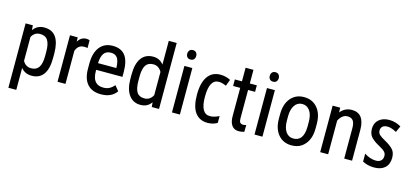

<svg xmlns="http://www.w3.org/2000/svg" viewBox="-71 -1260 4308 2002"><g transform="rotate(15 2083.5 -259.5)"><path d="M349.1 -223.6V-273.4Q349.1 -356.4 322.8 -396Q296.9 -435.1 239.3 -434.6Q180.7 -434.6 149.9 -377.9V-120.1Q180.2 -64.5 240.2 -64.5Q295.9 -64.5 322.3 -103.5Q348.6 -142.6 349.1 -223.6ZM434.6 -281.2V-227.1Q434.6 -107.9 391.1 -49.3Q347.7 9.3 266.6 9.3Q191.9 9.3 149.9 -43.9V190.9V192.9H147.9H66.4H64.5V190.9V-500V-502H66.4H140.6H142.6V-500L146.5 -450.2Q189 -511.2 265.1 -511.2Q350.1 -511.2 391.6 -453.1Q433.1 -395.5 434.6 -281.2Z M754.9 -420.9 752.4 -421.4Q735.4 -424.8 715.8 -424.3Q654.3 -424.3 629.4 -357.4V-2V0H627.4H545.4H543.5V-2V-500V-502H545.4H625.5H627V-500L628.4 -455.6Q661.6 -511.2 719.7 -511.2Q739.7 -511.2 753.4 -504.4L754.4 -503.9V-502.9L754.9 -422.9Z M1098.6 -296.9V-306.2Q1095.2 -377 1072.8 -407.2Q1050.3 -437 1004.4 -437Q953.6 -437 928.7 -402.8Q904.3 -368.7 900.9 -296.9ZM1111.8 -9.8Q1070.3 9.3 1013.7 9.3Q917.5 9.3 866.7 -46.9Q815.9 -103 814.9 -210.9V-271Q814.9 -383.3 864.3 -447.3Q914.1 -511.2 1004.4 -511.2Q1095.2 -511.2 1139.2 -454.6Q1183.1 -398.4 1184.1 -279.8V-226.6V-224.6H1182.1H900.4V-214.8Q900.4 -135.7 930.7 -100.1Q960.9 -64.5 1018.6 -64.5Q1055.2 -64.5 1082.5 -78.1Q1109.9 -91.8 1134.3 -120.6L1135.3 -122.6L1136.7 -121.1L1179.7 -68.8L1180.7 -67.9L1179.7 -66.4Q1152.8 -28.3 1111.8 -9.8Z M1355.5 -276.9V-227.1Q1355.5 -144 1380.9 -105Q1405.8 -66.4 1462.4 -66.9Q1523.4 -66.9 1553.7 -126.5V-376.5Q1522 -434.6 1462.9 -434.6Q1406.2 -434.6 1381.3 -396Q1356 -357.4 1355.5 -276.9ZM1269.5 -222.2V-273.4Q1269.5 -389.2 1313.5 -450.2Q1357.4 -511.2 1440.9 -511.2Q1511.7 -511.2 1553.7 -456.5V-710.4V-712.4H1555.2H1637.7H1639.2V-710.4V-2V0H1637.7H1562.5H1560.5V-2L1556.6 -50.3Q1543 -30.3 1525.4 -17.1Q1507.8 -3.9 1486.6 2.7Q1465.3 9.3 1440.4 9.3Q1359.9 9.3 1315.4 -51.8Q1270.5 -111.8 1269.5 -222.2Z M1871.1 -633.3Q1871.1 -611.8 1858.9 -597.2Q1846.7 -582.5 1822.3 -582.5Q1798.3 -582.5 1786.1 -597.2Q1773.9 -611.8 1773.9 -633.3Q1773.9 -654.8 1786.1 -669.4Q1798.3 -684.6 1822.5 -684.6Q1846.7 -684.6 1858.9 -669.4Q1871.1 -654.3 1871.1 -633.3ZM1864.3 0H1862.8H1780.8H1778.8V-2V-500V-502H1780.8H1862.8H1864.3V-500V-2Z M2266.6 -17.1Q2221.2 9.3 2163.1 9.3Q2076.7 9.3 2029.3 -54.7Q1982.4 -118.2 1982.4 -247.6Q1982.4 -375 2029.8 -442.9Q2077.6 -511.2 2166 -511.2Q2198.2 -511.2 2225.1 -504.2Q2252 -497.1 2272.9 -485.8L2275.9 -484.4L2274.9 -481L2251 -418L2249.5 -414.6L2246.1 -416Q2227.5 -424.3 2207.5 -429.7Q2188 -435.1 2169.4 -435.1Q2068.4 -435.1 2068.4 -248.5Q2068.4 -64.9 2168.9 -64.9Q2194.3 -64.9 2217.3 -71.8Q2240.7 -78.6 2262.7 -89.4L2268.6 -92.3V-86.4V-20.5V-18.1Z M2484.9 -502H2558.6H2560.5V-500V-433.6V-431.6H2558.6H2484.9V-125.5Q2484.9 -93.3 2494.6 -82Q2505.9 -67.9 2526.4 -67.9Q2542.5 -67.9 2558.6 -73.2L2561 -74.2V-71.3L2560.1 -2V-0.5L2559.1 0Q2530.8 9.3 2501.5 9.3Q2451.7 9.3 2425.8 -25.9Q2399.9 -61 2399.9 -124.5V-431.6H2325.2H2323.2V-433.6V-500V-502H2325.2H2399.9V-647V-648.9H2401.4H2483.4H2484.9V-647Z M2762.2 -633.3Q2762.2 -611.8 2750 -597.2Q2737.8 -582.5 2713.4 -582.5Q2689.5 -582.5 2677.2 -597.2Q2665 -611.8 2665 -633.3Q2665 -654.8 2677.2 -669.4Q2689.5 -684.6 2713.6 -684.6Q2737.8 -684.6 2750 -669.4Q2762.2 -654.3 2762.2 -633.3ZM2755.4 0H2753.9H2671.9H2669.9V-2V-500V-502H2671.9H2753.9H2755.4V-500V-2Z M2958.5 -274.4V-227.1Q2958.5 -150.9 2988.8 -107.4Q3019 -64.5 3070.8 -64.5Q3179.2 -64.5 3182.6 -217.8V-273.9Q3182.6 -349.6 3152.3 -393.6Q3121.6 -437 3069.8 -437Q3019 -437 2988.8 -393.6Q2958.5 -349.6 2958.5 -274.4ZM2872.6 -219.7V-273.9Q2872.6 -383.3 2926.3 -447.3Q2980 -511.2 3069.8 -511.2Q3159.7 -511.2 3213.4 -448.7Q3267.1 -386.7 3268.6 -279.8V-227.1Q3268.6 -118.2 3214.8 -54.7Q3197.3 -33.7 3175.5 -19.3Q3153.8 -4.9 3127.4 2.2Q3101.1 9.3 3070.8 9.3Q2981 9.3 2927.7 -52.7Q2874.5 -114.3 2872.6 -219.7Z M3460 -502 3460.4 -500 3462.4 -451.2Q3511.2 -511.2 3585.4 -511.2Q3721.7 -511.2 3723.1 -333V-2V0H3721.2H3639.6H3638.2V-2V-329.1Q3638.2 -386.7 3618.2 -410.6Q3598.6 -434.6 3559.1 -434.6Q3528.3 -434.6 3504.2 -414.8Q3480 -395 3464.8 -362.8V-2V0H3462.9H3380.9H3378.9V-2V-500V-502H3380.9H3458.5Z M4087.9 -228.5Q4119.6 -195.8 4119.6 -137.2Q4119.6 -66.4 4077.6 -28.3Q4035.6 9.3 3962.9 9.3Q3923.3 9.3 3892.6 1Q3861.8 -7.3 3838.4 -20L3836.4 -21V-23.4V-100.1V-107.4L3842.3 -103Q3865.2 -87.4 3897 -76.2Q3928.2 -64.9 3960.9 -64.9Q3997.6 -64.9 4016.8 -83.3Q4036.1 -101.6 4036.1 -133.8Q4036.1 -160.6 4018.6 -179.2Q4000.5 -198.2 3951.7 -224.6Q3899.4 -252.4 3868.2 -284.7Q3836.4 -317.4 3836.4 -377Q3836.4 -438.5 3878.4 -474.6Q3920.4 -510.7 3988.8 -511.2Q4023.4 -511.2 4054.7 -502.2Q4085.9 -493.2 4114.3 -477.1L4117.2 -475.6L4115.7 -472.7L4088.4 -411.1L4086.4 -407.7L4083 -409.7Q4060.5 -422.4 4036.6 -430.7Q4013.2 -439 3987.8 -439Q3954.1 -439 3936 -422.9Q3918.5 -406.7 3918.2 -378.9Q3918 -351.1 3936.5 -334Q3955.6 -315.9 4004.4 -289.1Q4056.6 -260.7 4087.9 -228.5Z"/></g></svg>

Font: MAUL Condensed
Style: Condensed Regular
Weight: 400
Designer: MAUL
Version: Version 1.0; 2020; ttfautohint (v1.8.3)